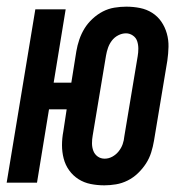

<svg xmlns="http://www.w3.org/2000/svg" viewBox="-33 -548 553 576"><path d="M280 8Q259 8 239 4Q219 0 202.5 -10.5Q186 -21 174.5 -37Q163 -53 158 -72.5Q153 -92 153 -112.5Q153 -133 157 -154L167 -220H114L78 0H-13L73 -520H164L128 -300H181L196 -394Q199 -412 205 -429.5Q211 -447 220.5 -462.5Q230 -478 244.5 -491.5Q259 -505 275.5 -513.5Q292 -522 310 -525Q328 -528 346 -528Q367 -528 387 -524Q407 -520 423.5 -509.5Q440 -499 451 -483Q462 -467 467.5 -447.5Q473 -428 472.5 -407.5Q472 -387 469 -366L429 -126Q426 -108 420.5 -90.5Q415 -73 405 -57.5Q395 -42 381 -28.5Q367 -15 350 -6.5Q333 2 315 5Q297 8 280 8ZM281 -72Q293 -72 304 -78Q315 -84 323 -94Q331 -104 335 -115.5Q339 -127 340 -139L380 -379Q382 -390 382 -402Q382 -414 378.5 -424.5Q375 -435 365.5 -441.5Q356 -448 345 -448Q333 -448 321.5 -442Q310 -436 302.5 -426Q295 -416 291 -404.5Q287 -393 285 -381L245 -141Q243 -130 243 -118Q243 -106 247 -95.5Q251 -85 260 -78.5Q269 -72 281 -72Z"/></svg>

Font: Iosevka SS04 Medium Oblique
Style: Regular
Weight: 500
Italic angle: -9°
Monospace: yes
Designer: Belleve Invis
Foundry: Belleve Invis
Version: Version 19.0.0; ttfautohint (v1.8.4)